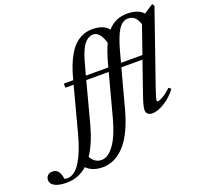

<svg xmlns="http://www.w3.org/2000/svg" viewBox="-438 -920 1471 1381"><g transform="rotate(-20 298.0 -229.5)"><path d="M127 253.4Q84.5 253.4 53.2 240.5Q22 227.5 4.4 208Q-63 269 -153.8 269Q-212.9 269 -244.6 252.2Q-276.4 235.4 -276.4 205.6Q-276.4 184.6 -262.7 171.4Q-249 158.2 -225.6 158.2Q-198.7 158.2 -183.3 176.8Q-168 195.3 -161.6 237.3Q-151.4 240.7 -139.2 240.7Q-110.4 240.7 -83.7 220.2Q-57.1 199.7 -35.2 162.4Q-13.2 125 5.1 78.1Q23.4 31.2 39.1 -26.9L131.8 -376.5H68.4V-407.7H140.1L141.1 -411.6Q155.3 -465.8 171.4 -508.3Q187.5 -550.8 209.7 -588.9Q231.9 -627 258.1 -652.1Q284.2 -677.2 318.6 -691.7Q353 -706.1 393.6 -706.1Q438.5 -706.1 470.7 -692.6Q502.9 -679.2 516.1 -657.7Q574.7 -725.6 667 -725.6Q708 -725.6 740.7 -713.9Q773.4 -702.1 788.6 -681.6L861.3 -728L872.1 -710.4L679.7 -155.8Q653.3 -79.6 653.3 -66.4Q653.3 -57.1 660.6 -57.1Q674.3 -57.1 703.4 -74Q732.4 -90.8 764.6 -122.6L782.7 -108.4Q744.1 -55.7 689.9 -22.2Q635.7 11.2 595.7 11.2Q574.2 11.2 561.3 0.5Q548.3 -10.3 548.3 -30.8Q548.3 -59.6 579.1 -147L658.7 -376.5H497.1L419.4 -86.4Q373 86.9 298.1 170.2Q223.1 253.4 127 253.4ZM526.4 -484.4 505.9 -407.7H669.9L742.7 -617.7Q730 -655.3 710.4 -672.9Q690.9 -690.4 660.6 -690.4Q618.2 -690.4 586.9 -642.1Q555.7 -593.8 526.4 -484.4ZM252.4 -464.8 236.8 -407.7H408.7L415 -431.2Q438 -517.1 465.3 -575.7Q438 -668 387.2 -668Q365.2 -668 346.9 -656.5Q328.6 -645 315.7 -627.9Q302.7 -610.8 290.3 -581.8Q277.8 -552.7 270 -527.6Q262.2 -502.4 252.4 -464.8ZM147.9 -71.8Q110.8 67.4 55.7 148.4Q85 201.2 137.2 201.2Q176.3 201.2 210.9 165Q245.6 128.9 270.8 72.3Q295.9 15.6 316.4 -61L400.4 -376.5H228.5Z"/></g></svg>

Font: Elstob 18pt SemiBold
Style: Italic
Weight: 600
Italic angle: -20°
Designer: Peter S. Baker
Version: Version 1.015